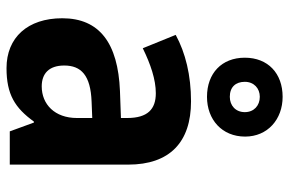

<svg xmlns="http://www.w3.org/2000/svg" viewBox="-169 -708 887 589"><g transform="rotate(90 274.5 -413.5)"><path d="M277 -605C347 -605 399 -651 399 -722C399 -791 346 -837 277 -837C205 -837 157 -792 157 -721C157 -650 205 -605 277 -605ZM277 -675C247 -675 231 -693 231 -721C231 -749 251 -767 277 -767C304 -767 324 -749 324 -721C324 -693 304 -675 277 -675ZM291 -556C211 -556 142 -539 87 -509L128 -408C177 -432 224 -448 266 -448C315 -448 342 -423 342 -360V-341L259 -338C112 -332 36 -275 36 -161C36 -55 95 10 189 10C270 10 311 -16 353 -74H356L383 0H485V-363C485 -491 416 -556 291 -556ZM292 -251 342 -253V-206C342 -138 300 -98 245 -98C206 -98 181 -120 181 -167C181 -219 211 -248 292 -251Z"/></g></svg>

Font: Noto Sans Myanmar UI SemiCondensed
Style: Bold
Weight: 700
Width: 4
Designer: Monotype Design Team
Foundry: Monotype Imaging Inc.
Version: Version 2.103